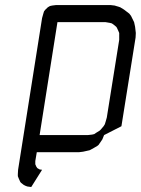

<svg xmlns="http://www.w3.org/2000/svg" viewBox="-20 -604 559 762"><path d="M50.8 86.9 51.8 69.8 147 -532.2 151.9 -549.8 154.8 -559.1 160.2 -565.9 169.9 -575.2 178.2 -580.1 187 -582 203.1 -584H418L435.1 -582L457 -575.2L472.2 -565.9L493.2 -549.8L500 -541L512.2 -516.1L516.1 -498L519 -473.1L518.1 -455.1L461.9 -103L393.1 -67.9L386.2 -50.8L380.9 -43L371.1 -28.8L366.2 -24.9L353 -17.1L335.9 -7.8L310.1 -2L293.9 0H126L120.1 35.2V43.9V47.9L124 57.1L127.9 63L136.2 67.9L139.2 68.8L147 69.8L104 138.2L88.9 136.2L82 133.8L74.2 129.9L63 121.1L60.1 117.2L54.2 104L50.8 95.2ZM137.2 -67.9H328.1L345.2 -69.8L354 -71.8L361.8 -77.1L376 -85.9L379.9 -89.8L391.1 -103L396 -110.8L398.9 -120.1L403.8 -137.2L453.1 -445.8V-463.9V-473.1L450.2 -480L443.8 -494.1L440.9 -498L430.2 -506.8L423.8 -511.2L416 -513.2L398.9 -516.1H208Z"/></svg>

Font: Petahja
Style: Italic
Weight: 400
Designer: T. Christopher White
Version: Version 1.1